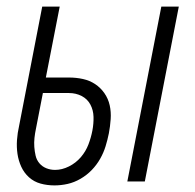

<svg xmlns="http://www.w3.org/2000/svg" viewBox="-20 -550 590 582"><path d="M366 0 469 -530H522L419 0ZM145 12Q123 12 103 6.5Q83 1 68 -12.5Q53 -26 44.5 -44.5Q36 -63 33 -83.5Q30 -104 31.5 -125.5Q33 -147 38 -169L108 -530H161L119 -315H189Q211 -315 231.5 -310.5Q252 -306 268.5 -295Q285 -284 296.5 -267.5Q308 -251 312.5 -231Q317 -211 315.5 -189Q314 -167 310 -146Q306 -126 300 -106.5Q294 -87 283.5 -68.5Q273 -50 258 -34.5Q243 -19 224 -8Q205 3 185 7.5Q165 12 145 12ZM147 -35Q168 -35 189 -45.5Q210 -56 225 -73.5Q240 -91 248 -112Q256 -133 260 -154Q264 -175 263.5 -195.5Q263 -216 254 -233Q245 -250 227.5 -259Q210 -268 189 -268H110L89 -160Q86 -146 84.5 -132Q83 -118 84 -104.5Q85 -91 88 -78Q91 -65 99.5 -55Q108 -45 120.5 -40Q133 -35 147 -35Z"/></svg>

Font: Lode Dark
Style: Italic
Weight: 400
Italic angle: -11°
Monospace: yes
Designer: Belleve Invis
Foundry: Belleve Invis
Version: Version 29.2.0; ttfautohint (v1.8.3)